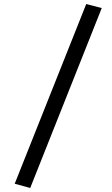

<svg xmlns="http://www.w3.org/2000/svg" viewBox="-20 -829 554 953"><path d="M485 -789 130 104 53 83 408 -809Z"/></svg>

Font: Fira Sans
Style: Italic
Weight: 400
Italic angle: -8°
Designer: bBox Type GmbH & Carrois Corporate GbR & Edenspiekermann AG
Foundry: bBox Type GmbH & Carrois Corporate GbR & Edenspiekermann AG
Version: Version 4.301